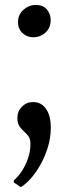

<svg xmlns="http://www.w3.org/2000/svg" viewBox="-20 -531 278 773"><path d="M113.5 -381Q88.5 -381 70.5 -397.8Q52.5 -414.5 52.5 -442Q52.5 -472 74.2 -491.5Q96 -511 123.5 -511Q154.5 -511 169.2 -492.5Q184 -474 184 -450.5Q184 -419 163.2 -400Q142.5 -381 113.5 -381ZM63.5 222 35.5 203.5V195.5Q52.5 181 67.8 158Q83 135 92.8 106.5Q102.5 78 102.5 48Q102.5 28.5 94.5 17.5Q86.5 6.5 76.2 -2.2Q66 -11 58 -22.8Q50 -34.5 50 -56Q50 -83 68.2 -101.5Q86.5 -120 111 -120H115Q134.5 -120 150 -108.8Q165.5 -97.5 175 -74.8Q184.5 -52 184.5 -17.5Q184.5 24 172.5 62.5Q160.5 101 142 133.5Q123.5 166 102.8 189Q82 212 64 222Z"/></svg>

Font: Merriweather 60pt
Style: Regular
Weight: 400
Version: Version 2.100